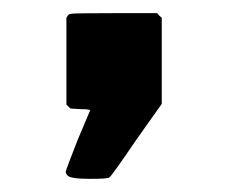

<svg xmlns="http://www.w3.org/2000/svg" viewBox="-20 -714 346 292"><path d="M81 -687Q84 -693 88 -693Q89 -694 154 -694H219Q222 -690 226 -687V-556L187 -501Q149 -445 146 -444Q144 -442 116 -442Q85 -442 82 -448Q80 -450 80 -453Q80 -455 98 -501L117 -546Q117 -548 102 -548L87 -549L81 -555Z"/></svg>

Font: KaTeX_SansSerif
Style: Bold
Weight: 700
Version: Version 1.1; ttfautohint (v1.3)